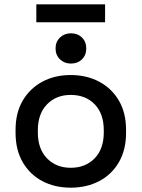

<svg xmlns="http://www.w3.org/2000/svg" viewBox="-20 -854 655 888"><path d="M307 14Q233 14 175.5 -16.5Q118 -47 85 -104Q52 -161 52 -239V-254Q52 -332 85 -388.5Q118 -445 175.5 -476Q233 -507 307 -507Q381 -507 439 -476Q497 -445 530 -388.5Q563 -332 563 -254V-239Q563 -161 530 -104Q497 -47 439 -16.5Q381 14 307 14ZM307 -78Q375 -78 417.5 -121.5Q460 -165 460 -242V-251Q460 -328 418 -371.5Q376 -415 307 -415Q240 -415 197.5 -371.5Q155 -328 155 -251V-242Q155 -165 197.5 -121.5Q240 -78 307 -78ZM308 -560Q278 -560 257.5 -579.5Q237 -599 237 -630Q237 -661 257.5 -680.5Q278 -700 308 -700Q339 -700 359 -680.5Q379 -661 379 -630Q379 -599 359 -579.5Q339 -560 308 -560ZM148 -751V-834H466V-751Z"/></svg>

Font: Space Grotesk Light Medium
Style: Regular
Weight: 500
Version: Version 2.000